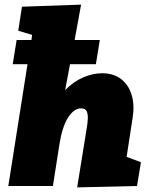

<svg xmlns="http://www.w3.org/2000/svg" viewBox="-20 -805 656 831"><path d="M314 6 355 -248Q359 -270 360 -290Q361 -310 355.5 -323Q350 -336 331 -336Q300 -336 274.5 -296Q249 -256 237 -179L209 0H16L99 -527H35L52 -632H116L119 -654L59 -672L75 -776L331 -785L303 -632H412L395 -527H283L262 -415Q298 -452 340 -470Q382 -488 422 -488Q472 -488 504.5 -462.5Q537 -437 550 -393.5Q563 -350 554 -295L528 -126L590 -103L573 0Z"/></svg>

Font: Bitter Black
Style: Italic
Weight: 900
Italic angle: -9°
Designer: Sol Matas, and Bitter project Authors
Foundry: Sol Matas
Version: Version 2.001